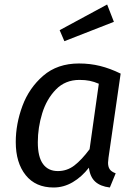

<svg xmlns="http://www.w3.org/2000/svg" viewBox="-20 -821 609 853"><path d="M516 -494 462 -120Q460 -104 460 -98Q460 -80 467.5 -69Q475 -58 494 -51L468 12Q426 7 403 -14Q380 -35 375 -76Q343 -35 303 -11.5Q263 12 218 12Q138 12 94 -43Q50 -98 50 -190Q50 -270 79.5 -350Q109 -430 172 -484.5Q235 -539 331 -539Q380 -539 424.5 -528Q469 -517 516 -494ZM148 -189Q148 -124 171 -92.5Q194 -61 237 -61Q278 -61 310.5 -86Q343 -111 378 -158L419 -449Q398 -458 378.5 -462Q359 -466 333 -466Q270 -466 228.5 -423.5Q187 -381 167.5 -317.5Q148 -254 148 -189ZM486 -724 266 -638 245 -687 456 -801Z"/></svg>

Font: Fira Sans
Style: Italic
Weight: 400
Italic angle: -8°
Designer: bBox Type GmbH & Carrois Corporate GbR & Edenspiekermann AG
Foundry: bBox Type GmbH & Carrois Corporate GbR & Edenspiekermann AG
Version: Version 4.301